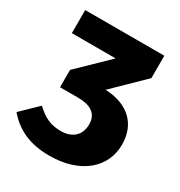

<svg xmlns="http://www.w3.org/2000/svg" viewBox="-168 -814 893 950"><g transform="rotate(30 278.0 -338.5)"><path d="M329 -404 496 -567V-695H44V-563H294L127 -401V-302H230C298 -302 344 -278 344 -215C344 -151 302 -116 238 -116C180 -116 141 -135 95 -178L2 -88C57 -23 133 18 249 18C432 18 535 -82 535 -208C535 -325 461 -398 329 -404Z"/></g></svg>

Font: Fira Sans ExtraBold
Style: Regular
Weight: 800
Designer: bBox Type GmbH & Carrois Corporate GbR & Edenspiekermann AG
Foundry: bBox Type GmbH & Carrois Corporate GbR & Edenspiekermann AG
Version: Version 4.300;PS 004.300;hotconv 1.0.88;makeotf.lib2.5.64775